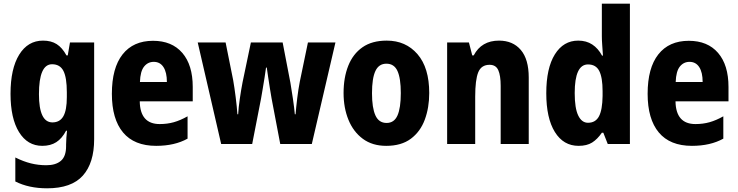

<svg xmlns="http://www.w3.org/2000/svg" viewBox="-20 -780 4000 1040"><path d="M213 -560Q257 -560 287 -541Q317 -522 340 -480H347L359 -550H490V-26Q490 103 428.5 171.5Q367 240 235 240Q136 240 63 203V73Q107 95 147.5 105Q188 115 231 115Q282 115 310 91Q338 67 338 12V3Q338 -13 339.5 -34Q341 -55 343 -72H338Q316 -30 285 -10Q254 10 209 10Q129 10 83 -64.5Q37 -139 37 -272Q37 -408 84 -484Q131 -560 213 -560ZM262 -432Q191 -432 191 -270Q191 -117 264 -117Q304 -117 323 -150Q342 -183 342 -254V-280Q342 -360 323.5 -396Q305 -432 262 -432Z M809 -559Q911 -559 967.5 -493.5Q1024 -428 1024 -309V-231H737Q739 -108 845 -108Q886 -108 921.5 -118Q957 -128 996 -150V-29Q926 10 826 10Q707 10 646.5 -62.5Q586 -135 586 -272Q586 -412 644 -485.5Q702 -559 809 -559ZM813 -445Q781 -445 760.5 -419.5Q740 -394 738 -336H884Q884 -388 865.5 -416.5Q847 -445 813 -445Z M1451 -247Q1447 -270 1442 -301Q1437 -332 1432.5 -362.5Q1428 -393 1425 -414H1421Q1418 -390 1413 -359.5Q1408 -329 1403 -298.5Q1398 -268 1394 -246L1346 0H1178L1051 -550H1202L1243 -346Q1250 -306 1256.5 -254.5Q1263 -203 1266 -161H1270Q1272 -197 1279 -245.5Q1286 -294 1294 -335L1339 -550H1511L1553 -332Q1560 -291 1567 -243Q1574 -195 1577 -161H1581Q1584 -199 1590 -248Q1596 -297 1604 -338L1648 -550H1797L1669 0H1498Z M2305 -276Q2305 -197 2281 -132Q2257 -67 2205.5 -28.5Q2154 10 2072 10Q1997 10 1945.5 -28Q1894 -66 1867.5 -131Q1841 -196 1841 -276Q1841 -360 1866.5 -424Q1892 -488 1943.5 -524Q1995 -560 2075 -560Q2178 -560 2241.5 -486.5Q2305 -413 2305 -276ZM1995 -275Q1995 -196 2013.5 -155Q2032 -114 2074 -114Q2115 -114 2133 -154.5Q2151 -195 2151 -276Q2151 -356 2133 -395.5Q2115 -435 2073 -435Q2032 -435 2013.5 -395.5Q1995 -356 1995 -275Z M2683 -560Q2758 -560 2801 -509.5Q2844 -459 2844 -360V0H2692V-315Q2692 -371 2679 -400Q2666 -429 2632 -429Q2587 -429 2570.5 -388.5Q2554 -348 2554 -256V0H2402V-550H2520L2538 -480H2546Q2588 -560 2683 -560Z M3114 10Q3032 10 2985.5 -65Q2939 -140 2939 -275Q2939 -411 2985.5 -485.5Q3032 -560 3112 -560Q3156 -560 3188 -539Q3220 -518 3241 -479H3246Q3244 -509 3242 -536Q3240 -563 3240 -584V-760H3392V0H3272L3248 -61H3240Q3216 -26 3187.5 -8Q3159 10 3114 10ZM3165 -115Q3206 -115 3224.5 -150Q3243 -185 3244 -260V-286Q3244 -360 3226 -395.5Q3208 -431 3165 -431Q3093 -431 3093 -276Q3093 -194 3112 -154.5Q3131 -115 3165 -115Z M3711 -559Q3813 -559 3869.5 -493.5Q3926 -428 3926 -309V-231H3639Q3641 -108 3747 -108Q3788 -108 3823.5 -118Q3859 -128 3898 -150V-29Q3828 10 3728 10Q3609 10 3548.5 -62.5Q3488 -135 3488 -272Q3488 -412 3546 -485.5Q3604 -559 3711 -559ZM3715 -445Q3683 -445 3662.5 -419.5Q3642 -394 3640 -336H3786Q3786 -388 3767.5 -416.5Q3749 -445 3715 -445Z"/></svg>

Font: Noto Sans Arabic UI Cn XBd
Style: Regular
Weight: 800
Width: 3
Designer: Monotype Design Team, Nadine Chahine and Nizar Qandah
Foundry: Monotype Imaging Inc.
Version: Version 2.010; ttfautohint (v1.8.4.7-5d5b)